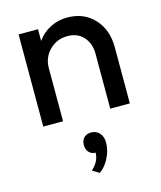

<svg xmlns="http://www.w3.org/2000/svg" viewBox="-123 -617 858 1022"><g transform="rotate(-15 305.5 -106.0)"><path d="M344 -528Q436 -528 492.5 -467Q549 -406 549 -310V0H441V-302Q441 -359 408.5 -395.5Q376 -432 320 -432Q262 -432 221.5 -392Q181 -352 181 -292V0H72V-508H179V-443Q206 -483 250 -505.5Q294 -528 344 -528ZM305 206Q283 206 269 191Q255 176 255 152Q255 126 269.5 111Q284 96 309 96Q338 96 355.5 116Q373 136 373 168Q373 210 352 252Q331 294 299 316L261 293Q305 254 305 206Z"/></g></svg>

Font: Metropolitano Medium
Style: Regular
Weight: 500
Designer: Fonts by Alex Slobzheninov & Chris M. Simpson / Changes by Cristiano Sobral
Foundry: Fonts by Alex Slobzheninov & Chris M. Simpson / Changes by Cristiano Sobral
Version: Version 1.00;August 30, 2020;FontCreator 13.0.0.2681 64-bit